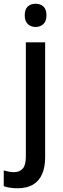

<svg xmlns="http://www.w3.org/2000/svg" viewBox="-63 -765 336 1025"><path d="M30 240Q9 240 -10 237Q-29 234 -43 229V145Q-29 149 -15.5 151.5Q-2 154 13 154Q41 154 58 135.5Q75 117 75 71V-539H178V74Q178 127 162 164Q146 201 113.5 220.5Q81 240 30 240ZM69 -683Q69 -715 85 -730Q101 -745 127 -745Q153 -745 169 -730Q185 -715 185 -683Q185 -652 168.5 -636.5Q152 -621 127 -621Q102 -621 85.5 -636.5Q69 -652 69 -683Z"/></svg>

Font: Noto Sans Hebrew SemiCondensed Medium
Style: Regular
Weight: 500
Width: 4
Designer: Monotype Design Team
Foundry: Monotype Imaging Inc.
Version: Version 2.003